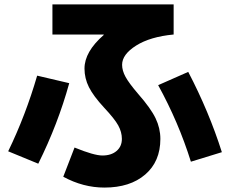

<svg xmlns="http://www.w3.org/2000/svg" viewBox="-20 -783 1040 868"><path d="M449 -625V-627H217V-763H765V-627Q659 -617 595.5 -577Q532 -537 532 -490Q532 -464 547.5 -435.5Q563 -407 605 -358Q662 -293 683.5 -248Q705 -203 705 -155Q705 -53 636.5 6Q568 65 452 65Q356 65 266 16L317 -116Q405 -80 443 -80Q483 -80 507 -100.5Q531 -121 531 -155Q531 -186 514.5 -216Q498 -246 451 -296Q402 -349 382 -389Q362 -429 362 -473Q362 -549 449 -625ZM695 -398 831 -458Q925 -278 983 -95L843 -52Q787 -231 695 -398ZM293 -407Q242 -222 153 -43L17 -99Q96 -262 148 -441Z"/></svg>

Font: M PLUS 1p ExtraBold
Style: Regular
Weight: 800
Version: Version 1.062